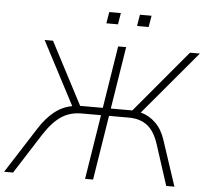

<svg xmlns="http://www.w3.org/2000/svg" viewBox="-79 -942 1082 1004"><g transform="rotate(5 462.0 -440.0)"><path d="M-21 0 132 -239Q168 -296 210.5 -330Q253 -364 304 -373L130 -705H174L345 -378H464L516 -705H558L506 -378H619L893 -705H945L664 -371Q709 -359 743 -325.5Q777 -292 794 -239L873 0H830L762 -210Q740 -280 701.5 -309.5Q663 -339 604 -339H500L446 0H404L458 -339H356Q295 -339 249.5 -308.5Q204 -278 160 -210L26 0ZM605 -820 615 -880H676L666 -820ZM444 -820 454 -880H515L505 -820Z"/></g></svg>

Font: Nunito Sans ExtraLight
Style: Italic
Weight: 200
Italic angle: -9°
Designer: Vernon Adams
Foundry: Vernon Adams
Version: Version 3.006; ttfautohint (v1.8.3)